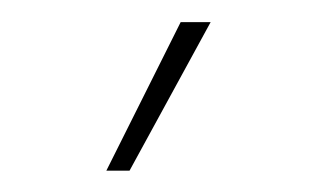

<svg xmlns="http://www.w3.org/2000/svg" viewBox="-20 -770 300 178"><path d="M78.6 -611.8 147.5 -749.5H175.3L100.1 -611.8Z"/></svg>

Font: Inter 20pt Thin
Style: Regular
Weight: 250
Version: Version 4.001;git-66647c0bb